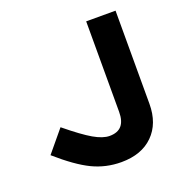

<svg xmlns="http://www.w3.org/2000/svg" viewBox="-122 -765 857 891"><g transform="rotate(-20 307.0 -320.0)"><path d="M329 15Q253 15 186.5 -17Q120 -49 30 -128L118 -234Q196 -170 241 -144Q286 -118 319 -118Q359 -118 378.5 -140.5Q398 -163 398 -208V-655H543V-195Q543 -98 486 -41.5Q429 15 329 15Z"/></g></svg>

Font: Intel One Mono
Style: Bold
Weight: 700
Monospace: yes
Designer: Fred Shallcrass
Foundry: Frere-Jones Type LLC
Version: Version 1.400;hotconv 1.1.0;makeotfexe 2.6.0;FJTRelease1.4